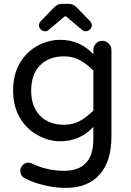

<svg xmlns="http://www.w3.org/2000/svg" viewBox="-20 -709 656 965"><path d="M175.8 -581.1Q175.8 -591.8 183.6 -601.6L250 -669.9Q268.6 -689.5 290 -689.5H327.1Q348.6 -689.5 367.2 -669.9L433.6 -601.6Q441.4 -591.8 441.4 -581.1Q441.4 -570.3 432.1 -561Q422.9 -551.8 411.1 -551.8Q400.4 -551.8 392.6 -558.6L316.4 -623Q313.5 -627 308.6 -627Q304.7 -627 300.8 -623L224.6 -558.6Q216.8 -551.8 206.1 -551.8Q194.3 -551.8 185.1 -561Q175.8 -570.3 175.8 -581.1ZM100.6 184.6Q82 172.9 82 149.4Q82 133.8 93.8 121.1Q105.5 108.4 122.1 108.4Q129.9 108.4 139.6 112.3Q215.8 149.4 300.8 149.4Q449.2 149.4 449.2 -8.8V-71.3Q381.8 1 283.2 1Q224.6 1 171.9 -28.3Q114.3 -58.6 80.1 -116.7Q45.9 -174.8 45.9 -253.9Q45.9 -335.9 81.1 -394.5Q115.2 -450.2 169.4 -479.5Q223.6 -508.8 283.2 -508.8Q381.8 -508.8 449.2 -436.5V-458Q449.2 -476.6 462.4 -490.2Q475.6 -503.9 494.1 -503.9Q512.7 -503.9 526.4 -490.2Q540 -476.6 540 -458V-21.5Q540 101.6 480.5 168.5Q420.9 235.4 309.6 235.4Q254.9 235.4 196.8 220.7Q138.7 206.1 100.6 184.6ZM449.2 -153.3V-354.5Q414.1 -389.6 379.4 -407.7Q344.7 -425.8 301.8 -425.8Q226.6 -425.8 181.6 -380.9Q136.7 -335.9 136.7 -253.9Q136.7 -171.9 181.6 -127Q226.6 -82 301.8 -82Q344.7 -82 379.4 -100.1Q414.1 -118.2 449.2 -153.3Z"/></svg>

Font: jf-openhuninn-1.0
Style: Regular
Weight: 400
Designer: [Kosugi Maru]
      Designed by Motoya company      

      [Varela Round]
      Joe Prince(Latin component); Avraham Co
Foundry: justfont CO.,LTD.
Version: 1.0